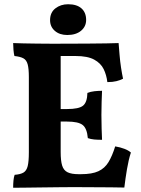

<svg xmlns="http://www.w3.org/2000/svg" viewBox="-20 -882 664 905"><path d="M42 -679Q62 -678 91 -677.5Q120 -677 152.5 -676.5Q185 -676 215 -676Q245 -676 266 -676V-166Q266 -124 273 -101.5Q280 -79 298.5 -70Q317 -61 350 -61L328 0Q301 0 260 0.5Q219 1 176 1.5Q133 2 96.5 2.5Q60 3 42 3Q42 -15 43.5 -31Q45 -47 49 -58Q76 -60 90.5 -68.5Q105 -77 110.5 -99Q116 -121 116 -164V-519Q116 -558 110.5 -578.5Q105 -599 90.5 -607Q76 -615 48 -618Q45 -629 43.5 -647Q42 -665 42 -679ZM523 -192Q547 -188 566.5 -180.5Q586 -173 597 -163Q586 -129 578.5 -84.5Q571 -40 566 2Q542 1 502.5 1Q463 1 417.5 0.5Q372 0 328 0L350 -61H362Q414 -61 444 -75Q474 -89 491.5 -118Q509 -147 523 -192ZM461 -454Q460 -429 459 -401Q458 -373 458 -340Q458 -306 459 -276.5Q460 -247 461 -223Q440 -223 424 -224.5Q408 -226 394 -231Q390 -277 369.5 -293Q349 -309 296 -309H232V-368H296Q352 -368 371.5 -384Q391 -400 392 -444Q407 -450 425 -452Q443 -454 461 -454ZM539 -679Q541 -655 543.5 -624Q546 -593 550.5 -563.5Q555 -534 560 -511Q547 -504 529 -499.5Q511 -495 486 -495Q482 -529 468.5 -556.5Q455 -584 424 -601Q393 -618 336 -618H233L261 -676Q337 -676 391 -676.5Q445 -677 481 -677.5Q517 -678 539 -679ZM297 -717Q261 -717 238.5 -736.5Q216 -756 216 -787Q216 -823 241 -842.5Q266 -862 301 -862Q342 -862 364 -842.5Q386 -823 386 -788Q386 -757 362 -737Q338 -717 297 -717Z"/></svg>

Font: Vollkorn
Style: Bold
Weight: 700
Designer: Friedrich Althausen
Foundry: Friedrich Althausen
Version: Version 5.000